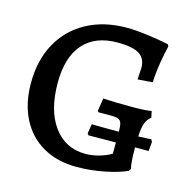

<svg xmlns="http://www.w3.org/2000/svg" viewBox="-99 -751 870 863"><g transform="rotate(15 336.0 -319.5)"><path d="M562 -141V-130Q562 -74 569 -42L562 -32Q524 -14 459.5 -1Q395 12 330 12Q240 12 173.5 -26Q107 -64 71 -134.5Q35 -205 35 -300Q35 -406 78.5 -485Q122 -564 202 -607.5Q282 -651 388 -651Q427 -651 481.5 -644Q536 -637 584 -627L589 -618Q581 -587 573 -538.5Q565 -490 563 -444L494 -439L495 -461Q497 -483 497 -493Q497 -537 466 -556.5Q435 -576 365 -576Q261 -576 206 -513.5Q151 -451 151 -332Q151 -203 205.5 -129Q260 -55 353 -55Q385 -55 418 -64.5Q451 -74 473 -88V-140L346 -139L340 -147L347 -191Q382 -190 473 -190V-199Q473 -231 463 -241Q453 -251 423 -251H361L358 -257L367 -316Q422 -313 500 -313Q559 -313 592 -318L598 -288Q581 -276 573 -255Q565 -234 563 -192L623 -195L629 -184L625 -141Z"/></g></svg>

Font: Alegreya Medium
Style: Regular
Weight: 500
Designer: Juan Pablo del Peral
Foundry: Huerta Tipografica
Version: Version 2.007; ttfautohint (v1.6)